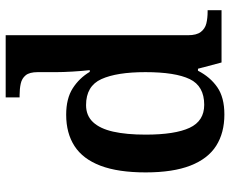

<svg xmlns="http://www.w3.org/2000/svg" viewBox="-87 -713 810 676"><g transform="rotate(-90 318.0 -375.0)"><path d="M253 10Q188 10 142.5 -19Q97 -48 73 -109.5Q49 -171 49 -267Q49 -364 72.5 -426Q96 -488 141.5 -517.5Q187 -547 252 -547Q309 -547 345 -524Q381 -501 403 -464H409Q406 -491 404 -524.5Q402 -558 402 -582V-647Q402 -676 391 -689.5Q380 -703 361.5 -707Q343 -711 321 -711H313V-760H532V-118Q532 -88 543.5 -73Q555 -58 573.5 -53.5Q592 -49 615 -49H620V0H436L414 -83H407Q385 -40 349 -15Q313 10 253 10ZM287 -61Q353 -61 377.5 -112Q402 -163 402 -268Q402 -369 377.5 -423Q353 -477 286 -477Q249 -477 226 -452.5Q203 -428 192.5 -381.5Q182 -335 182 -267Q182 -164 206 -112.5Q230 -61 287 -61Z"/></g></svg>

Font: Noto Serif Bengali SemiBold
Style: Regular
Weight: 600
Version: Version 2.003